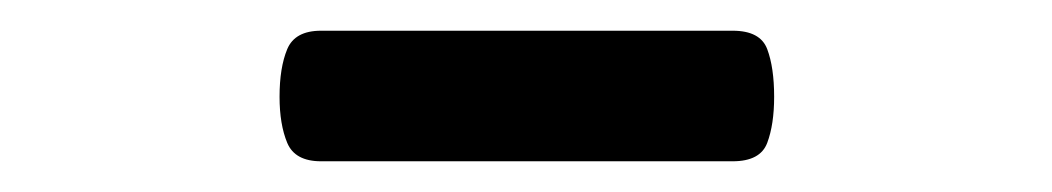

<svg xmlns="http://www.w3.org/2000/svg" viewBox="-20 -791 685 125"><path d="M189 -686Q172 -686 167 -698Q162 -710 162 -728Q162 -747 167 -759Q172 -771 189 -771H457Q475 -771 479.5 -759Q484 -747 484 -728Q484 -710 479.5 -698Q475 -686 457 -686Z"/></svg>

Font: Playwrite GB S
Style: Regular
Weight: 400
Designer: Veronika Burian, José Scaglione
Foundry: TypeTogether
Version: Version 1.000